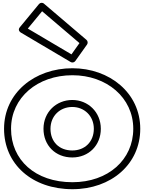

<svg xmlns="http://www.w3.org/2000/svg" viewBox="-20 -1306 1032 1373"><path d="M281.1 -1225.5 548.3 -997.8 491 -917.2 178.9 -1101.6ZM294.2 -1280C283.3 -1289.3 267.3 -1287.3 258.7 -1276.9L121.7 -1110.9C106.7 -1092.8 120 -1078.4 128.3 -1073.5L485.3 -862.5C496 -856.1 510.8 -858.9 518.4 -869.5L602.4 -987.5C609.6 -997.6 608.1 -1012.6 598.2 -1021ZM9 -385C9 -132.4 209.4 47 498 47C774.7 47 983 -132.1 983 -385C983 -641.4 763.5 -818 498 -818C227.7 -818 9 -641.5 9 -385ZM59 -385C59 -608.5 248.3 -768 498 -768C742.5 -768 933 -608.6 933 -385C933 -163.9 753.3 -3 498 -3C230.6 -3 59 -163.6 59 -385ZM341 -385C341 -477.2 409.1 -541 497 -541C582.7 -541 651 -477.3 651 -385C651 -293.2 587.6 -230 497 -230C402.2 -230 341 -293.1 341 -385ZM291 -385C291 -266.9 375.8 -180 497 -180C614.4 -180 701 -266.8 701 -385C701 -504.7 609.3 -591 497 -591C382.9 -591 291 -504.8 291 -385Z"/></svg>

Font: Poland Can Into
Style: BigWritingsOLn
Weight: 700
Foundry: Cannot Into Space Fonts
Version: Version 0.92